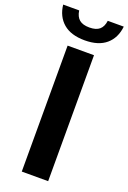

<svg xmlns="http://www.w3.org/2000/svg" viewBox="-216 -1002 709 1060"><g transform="rotate(20 138.0 -472.0)"><path d="M61 0V-740H216V0ZM139 -799.5Q58 -799.5 13 -838Q-32 -876.5 -39.5 -944.5H54.5Q59.5 -909 79.8 -892Q100 -875 139 -875Q178 -875 198 -892Q218 -909 222.5 -944.5H316.5Q309 -876 264.2 -837.8Q219.5 -799.5 139 -799.5Z"/></g></svg>

Font: Encode Sans SemiCondensed SemiCondensed
Style: Bold
Weight: 700
Width: 4
Designer: Multiple Designers
Foundry: Impallari Type
Version: Version 3.000; ttfautohint (v1.8.3) -l 8 -r 50 -G 200 -x 14 